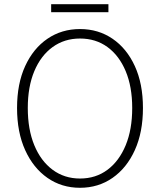

<svg xmlns="http://www.w3.org/2000/svg" viewBox="-20 -879 760 912"><path d="M360 13Q273 13 205.5 -34Q138 -81 99.5 -166Q61 -251 61 -366Q61 -481 99.5 -565Q138 -649 205.5 -695Q273 -741 360 -741Q447 -741 514.5 -695Q582 -649 620.5 -565Q659 -481 659 -366Q659 -251 620.5 -166Q582 -81 514.5 -34Q447 13 360 13ZM360 -31Q435 -31 490.5 -72.5Q546 -114 577 -189Q608 -264 608 -366Q608 -467 577 -541Q546 -615 490.5 -655.5Q435 -696 360 -696Q286 -696 230 -655.5Q174 -615 143 -541Q112 -467 112 -366Q112 -264 143 -189Q174 -114 230 -72.5Q286 -31 360 -31ZM223 -821V-859H495V-821Z"/></svg>

Font: Noto Sans TC ExtraLight
Style: Regular
Weight: 250
Designer: Ryoko NISHIZUKA  (kana, bopomofo & ideographs); Paul D. Hunt (Latin, Greek & Cyrillic); Sandoll Communications , Soo-you
Foundry: Adobe
Version: Version 2.004-H2;hotconv 1.0.118;makeotfexe 2.5.65603